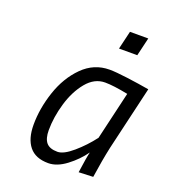

<svg xmlns="http://www.w3.org/2000/svg" viewBox="-133 -810 812 917"><g transform="rotate(20 273.0 -351.5)"><path d="M370 -713H463L441 -620H348ZM546 -485 470 -160Q455 -91 442 -2L369 1Q380 -79 387 -106Q355 -61 308 -25.5Q261 10 217 10Q152 10 120.5 -29Q89 -68 89 -139Q89 -222 118 -308.5Q147 -395 204.5 -452.5Q262 -510 341 -510Q373 -510 433.5 -502Q494 -494 546 -485ZM459 -430Q384 -445 342 -445Q288 -445 248 -396.5Q208 -348 187 -276.5Q166 -205 166 -139Q166 -97 183 -76.5Q200 -56 240 -56Q271 -56 317.5 -96Q364 -136 402 -186Z"/></g></svg>

Font: Cairo
Style: Italic
Weight: 400
Italic angle: -13°
Designer: Mohamed Gaber, Accademia di Belle Arti di Urbino and others
Foundry: Kief Type Foundry, Accademia di Belle Arti di Urbino and others
Version: Version 3.011